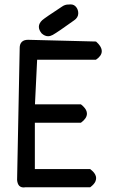

<svg xmlns="http://www.w3.org/2000/svg" viewBox="-20 -847 540 866"><path d="M196.8 -683.6Q182.1 -683.6 168 -696.3Q155.3 -711.4 155.3 -726.1Q155.3 -741.7 170.4 -755.9Q183.1 -767.1 260.7 -817.9Q273.4 -826.7 289.1 -826.7Q290.5 -826.7 291.5 -826.7Q295.4 -827.1 298.8 -827.1Q314 -827.1 323.5 -815.2Q333 -803.2 333 -787.1Q333 -768.1 314.5 -755.4Q241.2 -702.6 217.8 -689.5Q207 -683.6 196.8 -683.6ZM439 -616.2Q439 -595.7 414.1 -578.6L412.6 -577.6H147.5L137.7 -376.5H344.7Q352.1 -371.1 356.4 -366.2Q372.1 -350.6 372.1 -334.5Q372.1 -313.5 346.2 -294.4L344.7 -293.5H137.2V-84.5H386.7Q393.6 -79.1 399.2 -73.5Q404.8 -67.9 408.7 -61Q413.6 -52.2 413.6 -44.2Q413.6 -36.1 410.2 -28.3Q404.8 -16.1 388.2 -3.4L386.7 -2.4H95.2Q77.1 1 66.9 -8.8Q58.6 -17.6 57.1 -35.2L68.8 -628.9Q68.8 -629.9 68.8 -630.9Q68.8 -648.4 78.4 -658Q87.9 -667.5 106.4 -667.5Q107.4 -667.5 413.1 -659.7Q425.8 -648.4 431.2 -639.6Q439 -627.4 439 -616.2Z"/></svg>

Font: Bakudai
Style: Medium
Weight: 500
Version: Version 1.48